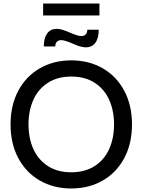

<svg xmlns="http://www.w3.org/2000/svg" viewBox="-20 -1057 810 1091"><path d="M40 -350Q40 -459 84 -541.5Q128 -624 206.5 -669Q285 -714 385 -714Q485 -714 563.5 -669Q642 -624 686 -541.5Q730 -459 730 -350Q730 -241 686 -158.5Q642 -76 563.5 -31Q485 14 385 14Q285 14 206.5 -31Q128 -76 84 -158.5Q40 -241 40 -350ZM628 -350Q628 -428 600.5 -489.5Q573 -551 518 -586.5Q463 -622 385 -622Q307 -622 252 -586.5Q197 -551 169.5 -489.5Q142 -428 142 -350Q142 -272 169.5 -210.5Q197 -149 252 -113.5Q307 -78 385 -78Q463 -78 518 -113.5Q573 -149 600.5 -210.5Q628 -272 628 -350ZM391 -810Q347 -829 328 -829Q312 -829 303 -819.5Q294 -810 294 -793H229Q229 -841 248 -867Q267 -893 302 -893Q318 -893 336 -887.5Q354 -882 379 -871Q423 -852 442 -852Q458 -852 467 -861.5Q476 -871 476 -888H541Q541 -840 522 -814Q503 -788 468 -788Q452 -788 434 -793.5Q416 -799 391 -810ZM225 -1037H545V-969H225Z"/></svg>

Font: Cabin
Style: Regular
Weight: 400
Designer: Pablo Impallari
Foundry: Pablo Impallari. http://www.impallari.com Igino Marini. http://www.ikern.com
Version: Version 2.200